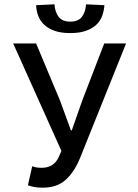

<svg xmlns="http://www.w3.org/2000/svg" viewBox="-20 -856 640 888"><path d="M178 12Q155 12 139 9Q123 6 109 1L129 -87Q137 -84 146.5 -82Q156 -80 173 -80Q228 -80 251 -128L264 -158L41 -655H147L258 -390L308 -253H312L360 -390L462 -655H563L351 -127Q325 -62 284.5 -25Q244 12 178 12ZM305 -703Q262 -703 232.5 -713.5Q203 -724 184.5 -741.5Q166 -759 157 -782.5Q148 -806 147 -832L232 -836Q234 -802 250.5 -779Q267 -756 305 -756Q343 -756 359.5 -779Q376 -802 378 -836L463 -832Q461 -806 452.5 -782.5Q444 -759 425.5 -741.5Q407 -724 377.5 -713.5Q348 -703 305 -703Z"/></svg>

Font: Source Code Pro Medium
Style: Regular
Weight: 500
Monospace: yes
Designer: Paul D. Hunt, Teo Tuominen
Foundry: Adobe Systems Incorporated
Version: Version 2.030;PS 1.000;hotconv 16.6.51;makeotf.lib2.5.65220